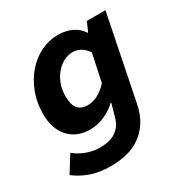

<svg xmlns="http://www.w3.org/2000/svg" viewBox="-163 -638 926 964"><g transform="rotate(-30 300.0 -156.0)"><path d="M207 196Q139 196 89.5 178Q40 160 3 131L62 36Q91 60 128.5 74Q166 88 204 88Q226 88 248 84.5Q270 81 288.5 70.5Q307 60 322 42.5Q337 25 345 -4L366 -79H362Q333 -51 292 -33Q251 -15 210 -15Q131 -15 86 -65Q41 -115 41 -200Q41 -267 63 -323.5Q85 -380 121 -421Q157 -462 204 -485Q251 -508 301 -508Q350 -508 385 -490.5Q420 -473 438 -443H442L465 -496H573L475 -9Q463 50 437 89Q411 128 375.5 152Q340 176 297 186Q254 196 207 196ZM258 -127Q319 -127 374 -187L408 -347Q374 -396 323 -396Q298 -396 273 -383.5Q248 -371 228 -348Q208 -325 195.5 -293Q183 -261 183 -221Q183 -172 202 -149.5Q221 -127 258 -127Z"/></g></svg>

Font: Source Code Pro
Style: Bold Italic
Weight: 700
Italic angle: -11°
Monospace: yes
Designer: Paul D. Hunt, Teo Tuominen
Foundry: Adobe Systems Incorporated
Version: Version 1.050;PS 1.000;hotconv 16.6.51;makeotf.lib2.5.65220